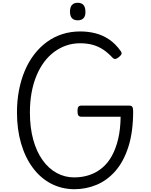

<svg xmlns="http://www.w3.org/2000/svg" viewBox="-20 -1341 1088 1380"><path d="M513 19Q421 18 345.5 -22Q270 -62 215.5 -135.5Q161 -209 131.5 -310Q102 -411 102 -533Q102 -617 116.5 -692.5Q131 -768 158.5 -833Q186 -898 226 -950Q266 -1002 316.5 -1039Q367 -1076 427.5 -1095.5Q488 -1115 557 -1115Q613 -1115 665 -1102Q717 -1089 763.5 -1058Q810 -1027 849 -972Q857 -959 852.5 -950.5Q848 -942 837 -933Q824 -921 812.5 -918Q801 -915 791 -924Q757 -961 722.5 -984Q688 -1007 647.5 -1018.5Q607 -1030 556 -1030Q503 -1030 456.5 -1014Q410 -998 369.5 -968Q329 -938 297 -895Q265 -852 242 -796.5Q219 -741 207 -675Q195 -609 195 -533Q195 -423 219 -336.5Q243 -250 286.5 -189.5Q330 -129 388 -97.5Q446 -66 513 -66Q572 -66 622.5 -83Q673 -100 714 -134Q755 -168 784 -220.5Q813 -273 829.5 -343Q846 -413 847 -502H565Q550 -502 543.5 -511Q537 -520 537 -542Q537 -565 543.5 -573.5Q550 -582 565 -582H909Q924 -582 930.5 -573.5Q937 -565 937 -542Q937 -393 903 -286.5Q869 -180 810 -112.5Q751 -45 675 -13Q599 19 513 19ZM539 -1195Q511 -1195 497 -1210.5Q483 -1226 483 -1257Q483 -1289 497 -1305Q511 -1321 539 -1321Q566 -1321 580 -1305Q594 -1289 594 -1257Q595 -1226 580.5 -1210.5Q566 -1195 539 -1195Z"/></svg>

Font: Playwrite FR Moderne
Style: Regular
Weight: 400
Designer: Veronika Burian, José Scaglione
Foundry: TypeTogether
Version: Version 1.002